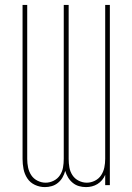

<svg xmlns="http://www.w3.org/2000/svg" viewBox="-20 -755 540 783"><path d="M163 8Q142 8 122.5 -1Q103 -10 91.5 -27.5Q80 -45 76 -65.5Q72 -86 72 -107V-735H91V-107Q91 -89 94.5 -72Q98 -55 107.5 -40.5Q117 -26 133 -18Q149 -10 166 -10Q183 -10 199 -18Q215 -26 224.5 -40.5Q234 -55 237 -72Q240 -89 240 -107V-735H260V-107Q260 -89 263 -72Q266 -55 275.5 -40.5Q285 -26 301 -18Q317 -10 334 -10Q351 -10 367 -18Q383 -26 392.5 -40.5Q402 -55 405.5 -72Q409 -89 409 -107V-735H428V0H409V-42Q404 -30 396 -20.5Q388 -11 377.5 -4.5Q367 2 355 5Q343 8 331 8Q316 8 302 4Q288 0 276.5 -9.5Q265 -19 257.5 -31.5Q250 -44 246 -58Q242 -44 235 -31.5Q228 -19 216.5 -9.5Q205 0 191 4Q177 8 163 8Z"/></svg>

Font: Iosevka Thin
Style: Regular
Weight: 100
Monospace: yes
Designer: Belleve Invis
Foundry: Belleve Invis
Version: Version 32.5.0; ttfautohint (v1.8.4)